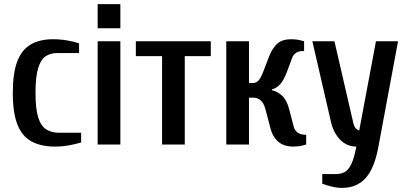

<svg xmlns="http://www.w3.org/2000/svg" viewBox="-20 -700 1978 930"><path d="M247 10Q178 10 132.5 -15Q87 -40 64.5 -96.5Q42 -153 42 -250Q42 -347 64 -403.5Q86 -460 129.5 -485Q173 -510 237 -510Q272 -510 306.5 -504Q341 -498 363 -490V-443H257Q224 -443 200.5 -427Q177 -411 164.5 -369Q152 -327 152 -250Q152 -173 165 -131.5Q178 -90 203.5 -73.5Q229 -57 267 -57H373V-10Q351 -3 316.5 3.5Q282 10 247 10Z M453 0V-500H563V0ZM453 -563V-680H563V-563Z M765 0V-428H638V-500H1001V-428H875V0Z M1401 10Q1355 10 1328 -13.5Q1301 -37 1291 -75L1266 -170Q1251 -227 1207 -227H1186V0H1076V-500H1186V-298H1207Q1220 -298 1231.5 -309.5Q1243 -321 1256 -355L1284 -428Q1300 -468 1323.5 -489Q1347 -510 1391 -510Q1415 -510 1434 -505Q1453 -500 1453 -500V-453Q1425 -453 1413 -443.5Q1401 -434 1396 -422L1371 -355Q1355 -312 1337.5 -292.5Q1320 -273 1297 -267V-263Q1324 -257 1346.5 -236.5Q1369 -216 1381 -170L1403 -85Q1407 -70 1421 -58.5Q1435 -47 1463 -47V0Q1463 0 1444.5 5Q1426 10 1401 10Z M1638 210Q1611 210 1585.5 203.5Q1560 197 1541 190V143H1608Q1633 143 1651 132.5Q1669 122 1682.5 93Q1696 64 1706 10Q1660 10 1627.5 -23.5Q1595 -57 1583 -110L1493 -500H1600L1690 -110Q1696 -83 1706 -75.5Q1716 -68 1720 -68L1801 -500H1908L1813 10Q1794 115 1751 162.5Q1708 210 1638 210Z"/></svg>

Font: Cuprum SemiBold
Style: Regular
Weight: 600
Designer: Jovanny Lemonad
Foundry: Jovanny Lemonad
Version: Version 3.000